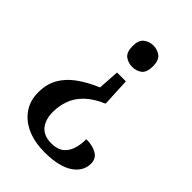

<svg xmlns="http://www.w3.org/2000/svg" viewBox="-215 -633 920 920"><g transform="rotate(45 245.0 -173.5)"><path d="M304 -180Q246 -155 213 -122.5Q180 -90 166.5 -52Q153 -14 153 27Q153 78 178 108.5Q203 139 255 139Q294 139 316.5 121.5Q339 104 349 74Q359 44 359 6Q403 6 430.5 22.5Q458 39 458 73Q458 98 446 119.5Q434 141 410 157.5Q386 174 349 183Q312 192 262 192Q196 192 145.5 170.5Q95 149 66 108Q37 67 37 10Q37 -45 60 -86Q83 -127 126 -158.5Q169 -190 230 -216L237 -324H297ZM269 -539Q297 -539 317.5 -523Q338 -507 338 -467Q338 -425 317.5 -409.5Q297 -394 269 -394Q242 -394 221 -409.5Q200 -425 200 -467Q200 -507 221 -523Q242 -539 269 -539Z"/></g></svg>

Font: Noto Rashi Hebrew Medium
Style: Regular
Weight: 500
Version: Version 1.006